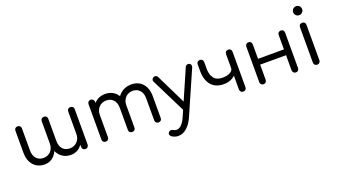

<svg xmlns="http://www.w3.org/2000/svg" viewBox="-77 -1440 4137 2355"><g transform="rotate(-20 1991.5 -262.0)"><path d="M622 7Q564 7 519 -20Q474 -47 448.5 -97.5Q423 -148 423 -217V-504Q423 -524 435 -535.5Q447 -547 466 -547Q485 -547 497 -535.5Q509 -524 509 -504V-217Q509 -171 524.5 -139Q540 -107 568.5 -90Q597 -73 634 -73Q693 -73 731 -112Q769 -151 769 -212L810 -211Q809 -148 784.5 -98.5Q760 -49 718 -21Q676 7 622 7ZM278 7Q220 7 175 -20Q130 -47 105 -97.5Q80 -148 80 -217V-504Q80 -524 91.5 -535.5Q103 -547 122 -547Q141 -547 153 -535.5Q165 -524 165 -504V-217Q165 -171 181 -139Q197 -107 225 -90Q253 -73 290 -73Q349 -73 386.5 -112.5Q424 -152 423 -216H465Q464 -150 440 -100Q416 -50 374 -21.5Q332 7 278 7ZM811 0Q792 0 780.5 -12Q769 -24 769 -43V-504Q769 -524 780.5 -535.5Q792 -547 811 -547Q830 -547 842 -535.5Q854 -524 854 -504V-43Q854 -24 842 -12Q830 0 811 0Z M1766 0Q1747 0 1735 -11.5Q1723 -23 1723 -42V-329Q1723 -398 1688 -435.5Q1653 -473 1598 -473Q1539 -473 1501.5 -433.5Q1464 -394 1465 -329H1391Q1392 -396 1420 -446.5Q1448 -497 1497.5 -525Q1547 -553 1610 -553Q1668 -553 1713 -526Q1758 -499 1783 -448.5Q1808 -398 1808 -329V-42Q1808 -23 1796.5 -11.5Q1785 0 1766 0ZM1077 0Q1058 0 1046 -11.5Q1034 -23 1034 -42V-504Q1034 -523 1046 -535Q1058 -547 1077 -547Q1096 -547 1107.5 -535Q1119 -523 1119 -504V-42Q1119 -23 1107.5 -11.5Q1096 0 1077 0ZM1422 0Q1404 0 1391.5 -11.5Q1379 -23 1379 -42V-329Q1379 -398 1344 -435.5Q1309 -473 1254 -473Q1195 -473 1157 -434Q1119 -395 1119 -333H1062Q1063 -398 1089.5 -447.5Q1116 -497 1162 -525Q1208 -553 1266 -553Q1324 -553 1369 -526Q1414 -499 1439.5 -448.5Q1465 -398 1465 -329V-42Q1465 -23 1453 -11.5Q1441 0 1422 0Z M1941 239Q1921 240 1900.5 234Q1880 228 1860 217Q1842 206 1836.5 189Q1831 172 1843 157Q1853 143 1868.5 141Q1884 139 1901 148Q1912 155 1922.5 158Q1933 161 1946 161Q1978 160 2008.5 129Q2039 98 2065 39L2311 -525Q2318 -541 2333.5 -547Q2349 -553 2366 -546Q2381 -539 2385.5 -523.5Q2390 -508 2382 -491L2135 72Q2102 147 2051 193Q2000 239 1941 239ZM2157 -19Q2140 -11 2126 -16.5Q2112 -22 2103 -38L1878 -491Q1870 -507 1876 -521.5Q1882 -536 1898 -544Q1915 -551 1929 -546Q1943 -541 1951 -524L2171 -74Q2179 -58 2176 -42Q2173 -26 2157 -19Z M2679 -167Q2606 -167 2557.5 -198Q2509 -229 2484 -285Q2459 -341 2459 -415V-504Q2459 -524 2471 -535.5Q2483 -547 2502 -547Q2521 -547 2532.5 -535.5Q2544 -524 2544 -504V-415Q2544 -339 2579.5 -293Q2615 -247 2691 -247Q2752 -247 2790.5 -268Q2829 -289 2829 -323H2872Q2872 -278 2846.5 -243Q2821 -208 2778 -187.5Q2735 -167 2679 -167ZM2872 0Q2852 0 2840.5 -12Q2829 -24 2829 -43V-504Q2829 -524 2840.5 -535.5Q2852 -547 2872 -547Q2891 -547 2902.5 -535.5Q2914 -524 2914 -504V-43Q2914 -24 2902.5 -12Q2891 0 2872 0Z M3559 0Q3541 0 3528.5 -12Q3516 -24 3516 -43V-504Q3516 -524 3528.5 -535.5Q3541 -547 3559 -547Q3578 -547 3589 -535.5Q3600 -524 3600 -504V-43Q3600 -24 3589 -12Q3578 0 3559 0ZM3136 0Q3117 0 3105.5 -12Q3094 -24 3094 -43V-504Q3094 -524 3105.5 -535.5Q3117 -547 3136 -547Q3155 -547 3166.5 -535.5Q3178 -524 3178 -504V-43Q3178 -24 3166.5 -12Q3155 0 3136 0ZM3165 -240V-316H3544V-240Z M3837 0Q3818 0 3806 -12Q3794 -24 3794 -43V-504Q3794 -524 3806 -535.5Q3818 -547 3837 -547Q3856 -547 3867.5 -535.5Q3879 -524 3879 -504V-43Q3879 -24 3867.5 -12Q3856 0 3837 0ZM3836 -646Q3812 -646 3795 -663Q3778 -680 3778 -705Q3778 -730 3795.5 -746.5Q3813 -763 3837 -763Q3860 -763 3877.5 -746.5Q3895 -730 3895 -705Q3895 -680 3877.5 -663Q3860 -646 3836 -646Z"/></g></svg>

Font: Comfortaa Medium
Style: Regular
Weight: 500
Designer: Johan Aakerlund
Foundry: Johan Aakerlund
Version: Version 3.104; ttfautohint (v1.8.1.43-b0c9)